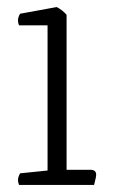

<svg xmlns="http://www.w3.org/2000/svg" viewBox="-20 -525 324 545"><path d="M247 0H34Q31 -8 31 -14Q31 -22 37 -33L115 -41V-453H34Q31 -460 31 -467Q31 -476 37 -486L141 -505Q158 -496 169 -483V-43H237Q253 -43 253 -29Q253 -23 249 -8Z"/></svg>

Font: Scope One
Style: Regular
Weight: 400
Designer: Dalton Maag Ltd
Foundry: Dalton Maag Ltd
Version: Version 1.002; ttfautohint (v1.4.1) -l 11 -r 50 -G 50 -x 14 